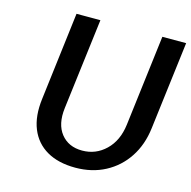

<svg xmlns="http://www.w3.org/2000/svg" viewBox="-108 -834 950 955"><g transform="rotate(15 367.0 -356.5)"><path d="M361.5 14Q274 14 214.8 -20.2Q155.5 -54.5 129.2 -119Q103 -183.5 114.5 -274L170 -727H293L235 -259Q224.5 -174.5 263.2 -125.8Q302 -77 372.5 -77Q442.5 -77 493.2 -125.8Q544 -174.5 554.5 -259L612 -727H734.5L678.5 -274Q668 -187 625.2 -122.2Q582.5 -57.5 514.8 -21.8Q447 14 361.5 14Z"/></g></svg>

Font: Expletus Sans SemiBold
Style: Italic
Weight: 600
Italic angle: -7°
Version: Version 7.500